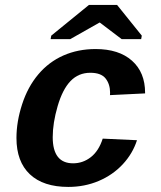

<svg xmlns="http://www.w3.org/2000/svg" viewBox="-20 -733 640 763"><path d="M251.5 9.8Q151.9 9.8 98.6 -40.5Q45.4 -90.8 45.4 -184.6Q45.4 -249.5 67.9 -318.6Q90.3 -387.7 132.1 -437.3Q173.8 -486.8 231.9 -512.5Q290 -538.1 359.9 -538.1Q452.6 -538.1 504.6 -491.7Q556.6 -445.3 556.6 -364.3V-361.8L417 -355L417.5 -364.3Q417.5 -398.4 399.7 -421.1Q381.8 -443.8 338.9 -443.8Q292 -443.8 260.3 -410.9Q228.5 -377.9 209 -311Q189.5 -244.1 189.5 -188Q189.5 -84 270.5 -84Q309.6 -84 341.1 -108.6Q372.6 -133.3 388.2 -182.1L524.4 -175.8Q507.3 -122.6 467.8 -80.1Q428.2 -37.6 372.3 -13.9Q316.4 9.8 251.5 9.8ZM543.5 -591.3 541 -577.6H463.4L377 -643.1H375L259.3 -577.6H181.2L183.6 -591.3L333.5 -713.4H445.3Z"/></svg>

Font: Liberation Mono
Style: Bold Italic
Weight: 700
Italic angle: -12°
Monospace: yes
Designer: Steve Matteson
Foundry: Ascender Corporation
Version: Version 2.1.5